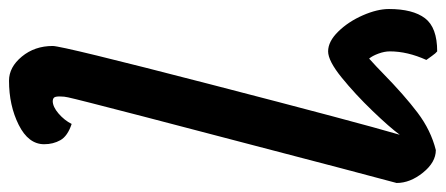

<svg xmlns="http://www.w3.org/2000/svg" viewBox="-325 -670 990 426"><g transform="rotate(90 170.0 -457.0)"><path d="M71 -690Q49 -690 27 -712.5Q5 -735 -9 -767Q-23 -799 -23 -825Q-23 -878 -2.5 -905Q18 -932 71 -932Q75 -929 81 -920.5Q87 -912 90 -908Q71 -866 71 -827Q71 -815 76 -801.5Q81 -788 87 -781Q107 -799 119 -811Q168 -859 207 -888.5Q246 -918 290 -929Q317 -929 340 -900.5Q363 -872 363 -842L329 -714Q180 -147 173 -113Q171 -105 171 -94Q171 -84 174 -81.5Q177 -79 181 -79Q194 -79 209 -92Q224 -105 232 -121Q259 -112 268 -96Q277 -80 277 -60Q277 -25 234 -3.5Q191 18 136 18Q106 18 82.5 -10.5Q59 -39 59 -79Q59 -100 144 -428.5Q229 -757 256 -849Q240 -827 203 -788.5Q166 -750 129 -720Q92 -690 71 -690Z"/></g></svg>

Font: Sriracha
Style: Regular
Weight: 400
Designer: Suppakit Chalermlarp
Version: Version 1.002g